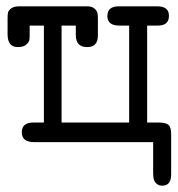

<svg xmlns="http://www.w3.org/2000/svg" viewBox="-20 -450 565 608"><path d="M4 -342V-393Q4 -404 5.5 -410.5Q7 -417 15.5 -423.5Q24 -430 41 -430H256Q271 -430 279 -423Q287 -416 288.5 -409Q290 -402 290 -391V-338Q290 -301 257 -301H255Q220 -301 220 -340V-369H175V-62H389V-369H358Q320 -369 320 -399Q320 -430 356 -430H478Q515 -430 515 -400Q515 -369 480 -369H446V-62H482Q504 -62 513 -55Q522 -48 522 -25V102Q522 138 494 138Q476 138 468 121Q465 114 465 97V0H88Q49 0 49 -31Q49 -62 86 -62H119V-369H74V-343Q74 -330 73 -323.5Q72 -317 63.5 -309Q55 -301 37 -301H36Q4 -301 4 -342Z"/></svg>

Font: CMU Typewriter Text
Style: Regular
Weight: 500
Monospace: yes
Version: Version 0.7.0